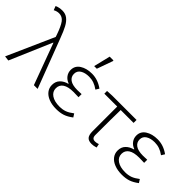

<svg xmlns="http://www.w3.org/2000/svg" viewBox="-15 -1452 2108 2108"><g transform="rotate(45 1039.0 -398.5)"><path d="M26 0 268 -544 259 -571Q225 -669 193.5 -711.5Q162 -754 111 -754Q78 -754 45 -736L27 -783Q66 -801 116 -801Q164 -801 198 -774.5Q232 -748 258 -699.5Q284 -651 314 -570L531 0H473L296 -480H292L83 7Z M611 -142Q611 -197 644.5 -231Q678 -265 730 -278V-283Q688 -298 664 -330.5Q640 -363 640 -404Q640 -469 696 -505Q752 -541 836 -541Q927 -541 1009 -482L985 -443Q948 -470 912 -482.5Q876 -495 836 -495Q775 -495 735.5 -470.5Q696 -446 696 -399Q696 -353 733.5 -326Q771 -299 848 -299Q885 -299 913 -301V-253Q884 -255 834 -255Q752 -255 709.5 -227Q667 -199 667 -147Q667 -94 713 -63Q759 -32 837 -32Q886 -32 923.5 -46Q961 -60 1005 -94L1030 -55Q980 -17 935 -2Q890 13 830 13Q765 13 715 -6.5Q665 -26 638 -61Q611 -96 611 -142ZM840 -810H896L901 -804L834 -616H793Z M1286 -97V-481H1086V-523L1163 -527H1540V-481H1340Q1337 -348 1337 -91Q1337 -63 1348.5 -50Q1360 -37 1385 -37Q1408 -37 1435 -47L1444 -3Q1408 9 1377 9Q1328 9 1307 -16Q1286 -41 1286 -97Z M1630 -142Q1630 -197 1663.5 -231Q1697 -265 1749 -278V-283Q1707 -298 1683 -330.5Q1659 -363 1659 -404Q1659 -469 1715 -505Q1771 -541 1855 -541Q1946 -541 2028 -482L2004 -443Q1967 -470 1931 -482.5Q1895 -495 1855 -495Q1794 -495 1754.5 -470.5Q1715 -446 1715 -399Q1715 -353 1752.5 -326Q1790 -299 1867 -299Q1904 -299 1932 -301V-253Q1903 -255 1853 -255Q1771 -255 1728.5 -227Q1686 -199 1686 -147Q1686 -94 1732 -63Q1778 -32 1856 -32Q1905 -32 1942.5 -46Q1980 -60 2024 -94L2049 -55Q1999 -17 1954 -2Q1909 13 1849 13Q1784 13 1734 -6.5Q1684 -26 1657 -61Q1630 -96 1630 -142Z"/></g></svg>

Font: Nebula Sans Light
Style: Regular
Weight: 300
Designer: Paul D. Hunt for Adobe (as Source Sans)
Foundry: Nebula Entertainment & Broadcasting LLC
Version: Version 1.010